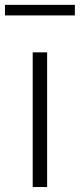

<svg xmlns="http://www.w3.org/2000/svg" viewBox="-58 -752 321 772"><path d="M73.5 0V-541.5H131.5V0ZM-38 -690V-732.5H243V-690Z"/></svg>

Font: Encode Sans SmCnd Lt
Style: Regular
Weight: 300
Width: 4
Designer: Multiple Designers
Foundry: Impallari Type
Version: Version 3.002; ttfautohint (v1.8.3) -l 8 -r 50 -G 200 -x 14 